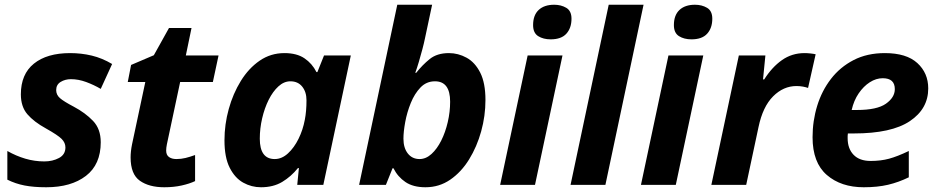

<svg xmlns="http://www.w3.org/2000/svg" viewBox="-20 -780 3961 810"><path d="M175 10Q122 10 83.5 2.5Q45 -5 11 -22V-143Q48 -122 87 -110.5Q126 -99 167 -99Q202 -99 229 -113.5Q256 -128 256 -158Q256 -178 240 -194Q224 -210 174 -238Q123 -266 95.5 -298Q68 -330 68 -382Q68 -467 123 -511.5Q178 -556 276 -556Q323 -556 367 -545.5Q411 -535 453 -510L405 -405Q376 -422 343.5 -434Q311 -446 279 -446Q255 -446 236 -434.5Q217 -423 217 -400Q217 -380 233 -366Q249 -352 291 -330Q340 -304 372.5 -270Q405 -236 405 -180Q405 -86 342.5 -38Q280 10 175 10Z M519 -434 533 -506 629 -547 693 -662H788L764 -546H902L878 -434H740L684 -171Q681 -156 681 -145Q681 -126 693 -117.5Q705 -109 724 -109Q744 -109 762.5 -113.5Q781 -118 803 -126V-16Q780 -5 746.5 2.5Q713 10 673 10Q609 10 570 -17.5Q531 -45 531 -116Q531 -141 537 -171L593 -434Z M1081 10Q1041 10 1006 -9.5Q971 -29 949 -72.5Q927 -116 927 -188Q927 -255 945 -320Q963 -385 996 -438.5Q1029 -492 1075.5 -524Q1122 -556 1180 -556Q1232 -556 1264.5 -534Q1297 -512 1315 -476H1319L1347 -546H1460L1344 0H1234L1241 -71H1237Q1208 -35 1170.5 -12.5Q1133 10 1081 10ZM1139 -109Q1169 -109 1195 -133Q1221 -157 1239.5 -194.5Q1258 -232 1266 -275Q1273 -311 1273 -357Q1273 -392 1255 -414.5Q1237 -437 1205 -437Q1178 -437 1154.5 -415.5Q1131 -394 1113.5 -359Q1096 -324 1086 -281Q1076 -238 1076 -195Q1076 -109 1139 -109Z M1775 10Q1723 10 1690.5 -12Q1658 -34 1640 -70H1636L1608 0H1495L1656 -760H1803L1773 -619Q1769 -599 1762 -572.5Q1755 -546 1747 -519Q1739 -492 1732 -473H1736Q1762 -506 1793 -531Q1824 -556 1874 -556Q1913 -556 1948.5 -536.5Q1984 -517 2006 -473.5Q2028 -430 2028 -358Q2028 -291 2010 -226Q1992 -161 1959 -107.5Q1926 -54 1879.5 -22Q1833 10 1775 10ZM1750 -109Q1777 -109 1800.5 -130.5Q1824 -152 1841.5 -187Q1859 -222 1869 -265Q1879 -308 1879 -351Q1879 -437 1815 -437Q1779 -437 1754 -411Q1729 -385 1713 -345.5Q1697 -306 1689.5 -265Q1682 -224 1682 -195Q1682 -156 1700.5 -132.5Q1719 -109 1750 -109Z M2303 -614Q2272 -614 2250.5 -627.5Q2229 -641 2229 -674Q2229 -716 2252.5 -738Q2276 -760 2318 -760Q2347 -760 2369 -747Q2391 -734 2391 -701Q2391 -662 2369.5 -638Q2348 -614 2303 -614ZM2090 0 2206 -546H2353L2237 0Z M2387 0 2548 -760H2695L2534 0Z M2897 -614Q2866 -614 2844.5 -627.5Q2823 -641 2823 -674Q2823 -716 2846.5 -738Q2870 -760 2912 -760Q2941 -760 2963 -747Q2985 -734 2985 -701Q2985 -662 2963.5 -638Q2942 -614 2897 -614ZM2684 0 2800 -546H2947L2831 0Z M2981 0 3097 -546H3209L3199 -445H3204Q3237 -497 3279 -526.5Q3321 -556 3374 -556Q3386 -556 3399.5 -554.5Q3413 -553 3421 -551L3389 -409Q3381 -412 3368 -414.5Q3355 -417 3340 -417Q3285 -417 3241.5 -373.5Q3198 -330 3180 -244L3128 0Z M3624 10Q3528 10 3468 -42Q3408 -94 3408 -201Q3408 -270 3427.5 -333.5Q3447 -397 3485.5 -447Q3524 -497 3581 -526.5Q3638 -556 3713 -556Q3804 -556 3850 -514Q3896 -472 3896 -407Q3896 -321 3818.5 -269Q3741 -217 3582 -217H3557Q3556 -211 3556 -206.5Q3556 -202 3556 -197Q3556 -153 3581 -127Q3606 -101 3653 -101Q3696 -101 3731 -110.5Q3766 -120 3814 -143V-32Q3771 -11 3726.5 -0.5Q3682 10 3624 10ZM3573 -316H3595Q3680 -316 3717.5 -342.5Q3755 -369 3755 -404Q3755 -450 3704 -450Q3676 -450 3649.5 -433Q3623 -416 3602.5 -386Q3582 -356 3573 -316Z"/></svg>

Font: BC Sans
Style: Bold Italic
Weight: 700
Italic angle: -12°
Designer: Monotype Design Team
Province of B.C.
Foundry: Monotype Imaging Inc.
Version: Version 2.000;GOOG;noto-source:20170915:90ef993387c0